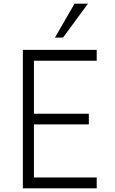

<svg xmlns="http://www.w3.org/2000/svg" viewBox="-20 -1020 622 1040"><path d="M456.2 -1000 321.2 -816.2H277.5L383.8 -1000ZM503.8 -691.2H163.8V-403.8H461.2V-346.2H163.8V-58.8H503.8V0H103.8V-750H503.8Z"/></svg>

Font: Now Light
Style: Regular
Weight: 300
Designer: Alfredo Marco Pradil
Foundry: Alfredo Marco Pradil
Version: Version 1.002;PS 001.002;hotconv 1.0.88;makeotf.lib2.5.64775